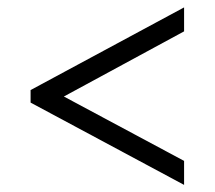

<svg xmlns="http://www.w3.org/2000/svg" viewBox="-20 -612 586 524"><path d="M482.4 -107.4 63.5 -332V-366.2L482.4 -591.8V-526.4L154.3 -348.6L482.4 -172.9Z"/></svg>

Font: Noto Serif Todhri
Style: Regular
Weight: 400
Designer: Mikhail Merkuryev
Version: Version 1.000; ttfautohint (v1.8.4.7-5d5b)